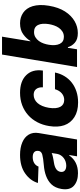

<svg xmlns="http://www.w3.org/2000/svg" viewBox="522 -1289 778 1862"><g transform="rotate(-90 911.0 -358.0)"><path d="M9.6 -151.3Q19.9 -211.6 53.6 -247.5Q70.3 -265.3 91.3 -278.4Q112.2 -291.5 136.2 -300.4Q160.2 -309.3 186.4 -314.6Q212.7 -320 240.4 -322.1Q311.1 -328.1 342.3 -337Q373.6 -345.9 378.2 -370.7V-372.5Q382.5 -400.2 366.7 -415Q350.9 -429.7 318.5 -429.7Q284.1 -429.7 260.1 -415Q236.2 -400.2 226.6 -373.6L67.5 -379.3Q89.8 -453.8 160.2 -503.2Q229.8 -552.6 340.2 -552.6Q409.1 -552.6 460.2 -531.2Q485.8 -520.6 505 -505Q524.1 -489.3 536.2 -469.1Q548.3 -448.9 552.4 -424.2Q556.5 -399.5 551.5 -370.7L489.3 0H326L338.8 -76H334.5Q275.9 9.2 161.9 9.2Q84.5 9.2 40.1 -30.9Q-3.9 -70.7 9.6 -151.3ZM235.1 -104.4Q255.3 -104.4 274.3 -110.6Q293.3 -116.8 308.9 -128.6Q324.6 -140.3 335.4 -156.8Q346.2 -173.3 349.8 -193.9L358 -245.7Q350.1 -241.8 339.5 -238.8Q328.8 -235.8 315.3 -233Q301.5 -230.1 288.5 -227.8Q275.6 -225.5 263.5 -223.7Q224.8 -217.7 202.2 -202.1Q179.7 -186.4 175.4 -159.8Q173.3 -146.7 176.7 -136.2Q180 -125.7 187.9 -118.8Q195.7 -111.9 207.7 -108.1Q219.8 -104.4 235.1 -104.4Z M619.7 -271Q629.6 -333.5 656.8 -385.1Q683.9 -436.8 725.7 -474.1Q767.4 -511.4 822.1 -532Q876.8 -552.6 941.8 -552.6Q1055 -552.6 1113.6 -492.2Q1172.2 -432.2 1157.7 -331H995.4Q997.2 -372.5 978.2 -396.5Q959.2 -420.5 922.6 -420.5Q899.5 -420.5 879.1 -410.9Q858.7 -401.3 842.3 -382.6Q826 -364 814.3 -336.5Q802.6 -308.9 796.5 -272.7Q790.8 -236.5 793.5 -208.6Q796.2 -180.8 806.1 -162.1Q816.1 -143.5 832.9 -133.9Q849.8 -124.3 872.5 -124.3Q908.7 -124.3 936.4 -147.5Q964.1 -170.8 976.9 -213.8H1138.8Q1128.6 -163.4 1103.5 -122Q1078.5 -80.6 1041 -51.1Q1003.6 -21.7 954.7 -5.7Q905.9 10.3 848.4 10.3Q762.1 10.3 706 -25.6Q648.8 -62.1 627.3 -124.1Q605.8 -186.1 619.7 -271Z M1312.9 -727.3H1486.5L1441.4 -452.1H1445Q1466.3 -490.1 1508.9 -521.3Q1550.8 -552.6 1616.1 -552.6Q1673.7 -552.6 1717.7 -522.7Q1739.7 -507.8 1756.2 -484.7Q1772.7 -461.6 1782.1 -430.4Q1791.5 -399.1 1793 -359.7Q1794.4 -320.3 1786.2 -272.4Q1770.6 -179.3 1731.2 -117.2Q1711.3 -85.9 1687.3 -62.5Q1663.4 -39.1 1636.5 -23.4Q1609.7 -7.8 1580.6 0Q1551.5 7.8 1521.3 7.8Q1459.9 7.8 1427.2 -21.7Q1394.5 -51.1 1384.9 -88.4H1378.2L1364 0H1192.1ZM1416.9 -166.9Q1436.8 -127.5 1484.4 -127.5Q1513.5 -127.5 1535 -141Q1556.5 -154.5 1571.4 -175.4Q1586.3 -196.4 1595.2 -222.3Q1604 -248.2 1608 -272.7Q1618.6 -339.5 1599.8 -377.8Q1580.6 -416.9 1532 -416.9Q1502.8 -416.9 1481.2 -403.8Q1459.5 -390.6 1444.4 -369.9Q1429.3 -349.1 1420.5 -323.5Q1411.6 -297.9 1407.7 -272.7Q1397 -207.7 1416.9 -166.9Z"/></g></svg>

Font: Inter P Extra Bold
Style: Italic
Weight: 800
Italic angle: 9.39999°
Designer: Rasmus Andersson
Foundry: rsms
Version: Version 3.018;git-588b23468